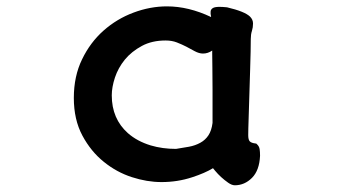

<svg xmlns="http://www.w3.org/2000/svg" viewBox="-20 -499 1040 588"><path d="M568.4 43.9Q523.9 58.6 474.6 58.6Q430.2 58.6 383.8 43.5Q336.9 28.3 297.9 -3.4Q258.3 -35.2 232.2 -84Q206.1 -132.8 206.1 -199.2Q206.1 -265.6 231.4 -317.4Q256.3 -369.1 297.1 -405.3Q337.9 -441.4 388.9 -460.4Q439.9 -479.5 491.2 -479.5Q557.6 -479.5 626.5 -446.8Q626 -449.2 626 -450.9Q626 -452.6 625 -456.1V-462.9Q625 -470.2 632.3 -474.6Q638.7 -478 652.3 -478Q661.1 -478 675.3 -476.6Q729.5 -463.9 745.6 -448.2Q754.9 -439 754.9 -427Q754.9 -415 751.5 -404.3Q748 -393.6 748 -379.4Q748 -346.7 746.1 -287.6Q740.7 -121.6 740.5 -105.7Q740.2 -89.8 740.2 -85Q740.2 -70.8 745.1 -65.9Q750 -61 762.7 -59.6L765.1 -59.1L767.1 -57.1Q773.9 -50.8 775.1 -42.2Q776.4 -33.7 776.4 -22.5V-22Q774.4 22.9 751.7 45.7Q729 68.4 699.2 68.4Q689.9 68.4 678.7 60.5Q655.8 44.4 638.7 23.9Q634.3 19 632.3 16.1Q607.4 31.2 568.4 43.9ZM629.9 -344.2Q616.7 -335 601.6 -335Q589.8 -335 576.2 -342.3L550.8 -356Q537.6 -362.8 521.5 -369.1Q506.3 -375 487.3 -375Q445.3 -375 414.6 -358.4Q382.8 -341.3 362.3 -316.4Q341.8 -291 332 -261.5Q322.3 -231.9 322.3 -207Q322.3 -135.3 371.6 -91.3Q399.9 -66.4 441.4 -53.7Q477.5 -43 519 -43Q539.1 -45.9 558.6 -49.6Q578.1 -53.2 593.8 -62Q608.9 -70.3 618.4 -84.7Q627.9 -99.1 630.9 -122.6V-224.6Q630.9 -265.6 630.4 -292.5Q629.9 -319.3 629.9 -335Z"/></svg>

Font: Bakudai
Style: Bold
Weight: 700
Version: Version 1.48